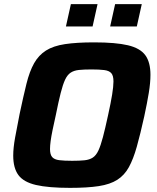

<svg xmlns="http://www.w3.org/2000/svg" viewBox="-20 -901 760 929"><path d="M319 8Q214 8 154 -6Q94 -20 69 -54Q44 -88 44 -148Q44 -185 53 -235Q62 -285 75 -350Q93 -435 108 -495.5Q123 -556 145 -595Q167 -634 202.5 -656.5Q238 -679 294.5 -687.5Q351 -696 435 -696Q540 -696 599 -682Q658 -668 683 -634Q708 -600 708 -539Q708 -501 700 -452Q692 -403 678 -338Q659 -252 642 -191.5Q625 -131 603.5 -92Q582 -53 547.5 -31Q513 -9 458 -0.5Q403 8 319 8ZM329 -123Q365 -123 389 -125.5Q413 -128 429 -138.5Q445 -149 456 -172.5Q467 -196 478 -237.5Q489 -279 503 -344Q516 -403 522.5 -443Q529 -483 529 -507Q529 -535 518.5 -547Q508 -559 484.5 -562Q461 -565 423 -565Q386 -565 362 -562.5Q338 -560 322 -549.5Q306 -539 295 -515.5Q284 -492 273.5 -450.5Q263 -409 250 -344Q241 -304 234.5 -272.5Q228 -241 225 -218.5Q222 -196 222 -180Q222 -153 232.5 -141Q243 -129 266.5 -126Q290 -123 329 -123ZM513 -773 537 -881H666L642 -773ZM299 -773 323 -881H452L428 -773Z"/></svg>

Font: Saira Thin
Style: Bold Italic
Weight: 700
Italic angle: -12°
Version: Version 1.101